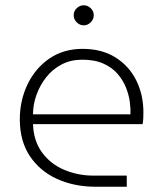

<svg xmlns="http://www.w3.org/2000/svg" viewBox="-20 -707 617 727"><path d="M341 0Q261 0 196 -29.5Q131 -59 93 -116Q55 -173 55 -255Q55 -326 84 -387Q113 -448 166.5 -485Q220 -522 293 -522Q365 -522 416.5 -490Q468 -458 495.5 -403.5Q523 -349 523 -281Q523 -270 522.5 -259Q522 -248 520 -237H105Q107 -174 139 -130Q171 -86 223 -64Q275 -42 335 -42H460V0ZM105 -274H474Q475 -294 471.5 -321Q468 -348 457 -375.5Q446 -403 425.5 -427Q405 -451 372 -466Q339 -481 291 -481Q248 -481 213.5 -463Q179 -445 155 -414.5Q131 -384 118 -347.5Q105 -311 105 -274ZM297 -611Q282 -611 270.5 -622.5Q259 -634 259 -649Q259 -665 270.5 -676Q282 -687 297 -687Q312 -687 323.5 -676Q335 -665 335 -649Q335 -634 323.5 -622.5Q312 -611 297 -611Z"/></svg>

Font: MuseoModerno Thin ExtraLight
Style: Regular
Weight: 250
Version: Version 1.002